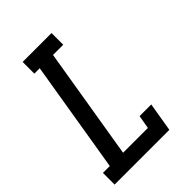

<svg xmlns="http://www.w3.org/2000/svg" viewBox="-215 -832 930 930"><g transform="rotate(-45 250.0 -367.5)"><path d="M10 0V-80H57L152 -655H115V-735H313V-655H243L148 -80H318L330 -149H410L385 0Z"/></g></svg>

Font: Iosevka Slab Medium Oblique
Style: Regular
Weight: 500
Italic angle: -9°
Monospace: yes
Designer: Belleve Invis
Foundry: Belleve Invis
Version: Version 11.1.1; ttfautohint (v1.8.3)